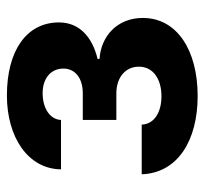

<svg xmlns="http://www.w3.org/2000/svg" viewBox="-38 -555 603 567"><g transform="rotate(-90 263.5 -271.5)"><path d="M32.3 -154.5C36.2 -47.9 132.5 10.7 263.5 10.7C397.7 10.7 494 -49.7 494 -151.3C494 -227.3 439.6 -274.9 372.9 -279.1V-284.8C440.7 -301.1 480.8 -340.9 480.8 -398.8C480.8 -494 398.4 -552.6 264.9 -552.6C142.8 -552.6 47.9 -490.8 46.9 -392.8H192.8C193.9 -424.7 226.6 -447.1 271.7 -447.1C316.4 -447.1 344.5 -422.2 344.5 -385.7C344.5 -352.6 318.2 -328.5 271.3 -328.5H192.8V-229.4H271.3C318.5 -229.4 350.1 -202.4 350.1 -163C350.1 -119.7 312.1 -96.2 262.8 -96.2C214.1 -96.2 180.4 -118.3 179 -154.5Z"/></g></svg>

Font: Karasuma Gothic
Style: Bold
Weight: 700
Designer: Rasmus Andersson / Ryoko Nishizuka
Foundry: Genbu
Version: Version 1.00